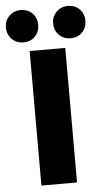

<svg xmlns="http://www.w3.org/2000/svg" viewBox="-90 -887 500 924"><g transform="rotate(-5 160.0 -425.0)"><path d="M72 0V-650H244V0ZM46 -694Q12 -694 -10 -716.5Q-32 -739 -32 -772Q-32 -805 -10 -827.5Q12 -850 46 -850Q81 -850 102.5 -827.5Q124 -805 124 -772Q124 -739 102.5 -716.5Q81 -694 46 -694ZM274 -694Q240 -694 218 -716.5Q196 -739 196 -772Q196 -805 218 -827.5Q240 -850 274 -850Q309 -850 330.5 -827.5Q352 -805 352 -772Q352 -739 330.5 -716.5Q309 -694 274 -694Z"/></g></svg>

Font: Mada Black
Style: Regular
Weight: 900
Designer: Khaled Hosny
Version: Version 1.5